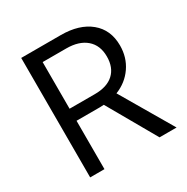

<svg xmlns="http://www.w3.org/2000/svg" viewBox="-159 -830 939 966"><g transform="rotate(-30 310.0 -347.0)"><path d="M92 0V-694H322Q429 -694 491.5 -642.5Q554 -591 554 -500Q554 -431 517.5 -378Q481 -325 418 -300L594 0H495L334 -282Q326 -281 312 -281H175V0ZM312 -622H175V-351H322Q393 -351 431 -386Q469 -421 469 -485Q469 -550 427.5 -586Q386 -622 312 -622Z"/></g></svg>

Font: Cantarell
Style: Regular
Weight: 400
Designer: Dave Crossland, Nikolaus Waxweiler, Florian Fecher, Jacques Le Bailly, Eben Sorkin, Alexei Vanyashin, Alexios Zavras, Em
Version: Version 0.303